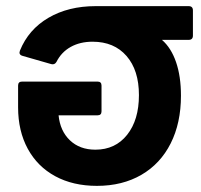

<svg xmlns="http://www.w3.org/2000/svg" viewBox="-20 -594 656 626"><path d="M595 -574Q609 -574 609 -560V-478Q609 -464 595 -464H508Q538 -438 554 -391.5Q570 -345 570 -282Q570 -193 536.5 -126.5Q503 -60 441 -24Q379 12 296 12Q218 12 160 -19.5Q102 -51 70.5 -109Q39 -167 39 -244V-315Q39 -328 52 -328H298Q311 -328 311 -315V-231Q311 -218 298 -218H171Q176 -167 208 -136.5Q240 -106 291 -106Q356 -106 394.5 -154.5Q433 -203 433 -284Q433 -365 392.5 -411.5Q352 -458 282 -458Q241 -458 210.5 -441Q180 -424 164 -392Q158 -382 147 -385L53 -412Q40 -416 45 -429Q73 -498 138 -536Q203 -574 292 -574Z"/></svg>

Font: LINE Seed Sans TH
Style: Bold
Weight: 700
Designer: Dalton Maag Ltd | Thai characters by Cadson Demak Co.,Ltd.
Foundry: Dalton Maag Ltd
Version: Version 1.002